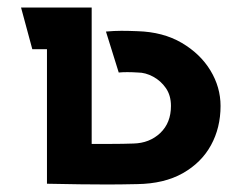

<svg xmlns="http://www.w3.org/2000/svg" viewBox="-20 -490 653 511"><path d="M224 -470V-107Q248 -107 277 -107Q306 -107 335 -108Q378 -109 406.5 -136Q435 -163 435 -208Q435 -236 421.5 -255.5Q408 -275 387.5 -286Q367 -297 347 -297Q316 -299 296 -297L262 -406Q284 -408 303 -408Q322 -408 346 -407Q414 -405 463.5 -376Q513 -347 540 -302.5Q567 -258 567 -208Q567 -150 541.5 -103.5Q516 -57 466.5 -29Q417 -1 345 0Q300 1 265 1Q230 1 193 0.5Q156 0 105 -1V-359H66L36 -470Z"/></svg>

Font: Kreadon
Style: Bold
Weight: 700
Designer: Reiya WATANABE
Foundry: StudioGnu
Version: Version 1.003; ttfautohint (v1.8.4.7-5d5b);gftools[0.9.32]